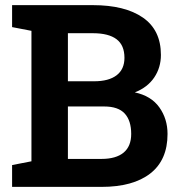

<svg xmlns="http://www.w3.org/2000/svg" viewBox="-20 -731 701 751"><path d="M343.3 -710.9Q468.8 -710.9 539.1 -662.1Q609.4 -613.3 609.4 -516.1Q609.4 -466.8 583.3 -428Q557.1 -389.2 507.3 -369.6Q571.3 -356 603.3 -311Q635.3 -266.1 635.3 -207Q635.3 -105 567.9 -52.5Q500.5 0 377 0H27.3V-85.4L103 -100.1V-610.4L27.3 -625V-710.9H103ZM245.6 -314.5V-109.4H377Q433.6 -109.4 463.4 -134Q493.2 -158.7 493.2 -207Q493.2 -259.3 467.8 -286.9Q442.4 -314.5 387.7 -314.5ZM245.6 -413.1H348.1Q405.3 -413.1 436 -436.5Q466.8 -460 466.8 -504.9Q466.8 -554.2 435.8 -577.6Q404.8 -601.1 343.3 -601.1H245.6Z"/></svg>

Font: TypoPRO Roboto Slab
Style: Bold
Weight: 700
Designer: Google
Version: Version 1.100263; 2013; ttfautohint (v0.94.20-1c74) -l 8 -r 